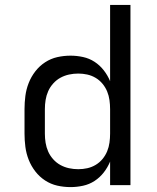

<svg xmlns="http://www.w3.org/2000/svg" viewBox="-20 -755 640 783"><path d="M268 8Q240 8 213.5 2Q187 -4 164 -19Q141 -34 124 -56Q107 -78 97 -103.5Q87 -129 83.5 -156Q80 -183 80 -210V-310Q80 -337 83.5 -364Q87 -391 97 -416.5Q107 -442 124 -464Q141 -486 164 -501Q187 -516 213.5 -522Q240 -528 268 -528Q293 -528 318.5 -522.5Q344 -517 365.5 -503Q387 -489 403 -468.5Q419 -448 429 -424V-735H512V0H429V-96Q419 -72 403 -51.5Q387 -31 365.5 -17Q344 -3 318.5 2.5Q293 8 268 8ZM299 -65Q318 -65 336 -69Q354 -73 370 -82.5Q386 -92 398 -106.5Q410 -121 417 -138Q424 -155 426.5 -173.5Q429 -192 429 -210V-310Q429 -328 426.5 -346.5Q424 -365 417 -382Q410 -399 398 -413.5Q386 -428 370 -437.5Q354 -447 336 -451Q318 -455 299 -455Q280 -455 261.5 -451Q243 -447 226.5 -438Q210 -429 197 -414.5Q184 -400 176.5 -383Q169 -366 166 -347.5Q163 -329 163 -310V-210Q163 -191 166 -172.5Q169 -154 176.5 -137Q184 -120 197 -105.5Q210 -91 226.5 -82Q243 -73 261.5 -69Q280 -65 299 -65Z"/></svg>

Font: Iosevka Aile
Style: Regular
Weight: 400
Designer: Belleve Invis
Foundry: Belleve Invis
Version: Version 28.0.1; ttfautohint (v1.8.4)